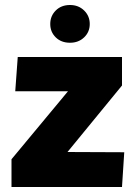

<svg xmlns="http://www.w3.org/2000/svg" viewBox="-20 -748 536 768"><path d="M26 -111 252 -383H41L51 -520H468V-406L250 -140L477 -139L468 0H26ZM260 -577Q225 -577 203 -598.5Q181 -620 181 -652Q181 -684 203 -706Q225 -728 260 -728Q294 -728 316.5 -706Q339 -684 339 -652Q339 -620 316.5 -598.5Q294 -577 260 -577Z"/></svg>

Font: Murecho ExtraBold
Style: Regular
Weight: 800
Designer: Neil Summerour
Foundry: Positype
Version: Version 1.010; ttfautohint (v1.8.3)